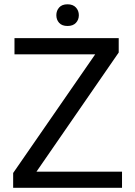

<svg xmlns="http://www.w3.org/2000/svg" viewBox="-20 -892 639 912"><path d="M559.6 -76.7V0H42.5V-70.3L432.1 -633.8H48.8V-710.9H543.9V-642.6L153.3 -76.7ZM247.6 -819.8Q247.6 -841.3 261 -856.4Q274.4 -871.6 300.8 -871.6Q326.7 -871.6 340.6 -856.4Q354.5 -841.3 354.5 -819.8Q354.5 -798.3 340.6 -783.4Q326.7 -768.6 300.8 -768.6Q274.4 -768.6 261 -783.4Q247.6 -798.3 247.6 -819.8Z"/></svg>

Font: Vazirmatn FD
Style: Regular
Weight: 400
Designer: Saber Rastikerdar
Foundry: Saber Rastikerdar
Version: Version 33.001